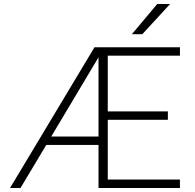

<svg xmlns="http://www.w3.org/2000/svg" viewBox="-20 -935 970 955"><path d="M450 -700H875V-658H516V-381H815V-339H516V-42H875V0H470V-214H210L82 0H30ZM470 -256V-650L235 -256ZM762 -915H826L688 -765H636Z"/></svg>

Font: PT Root UI Light
Style: Regular
Weight: 300
Designer: Vitaly Kuzmin
Foundry: ParaType Ltd.
Version: Version 2.000G